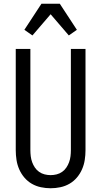

<svg xmlns="http://www.w3.org/2000/svg" viewBox="-20 -996 540 1024"><path d="M250 8Q224 8 198 2.5Q172 -3 149.5 -16Q127 -29 110 -49Q93 -69 82.5 -93Q72 -117 68 -143Q64 -169 64 -195V-735H142V-195Q142 -179 144 -162.5Q146 -146 151.5 -131Q157 -116 166 -102.5Q175 -89 188.5 -79.5Q202 -70 218 -66Q234 -62 250 -62Q266 -62 282 -66Q298 -70 311.5 -79.5Q325 -89 334 -102.5Q343 -116 348.5 -131Q354 -146 356 -162.5Q358 -179 358 -195V-735H436V-195Q436 -169 432 -143Q428 -117 417.5 -93Q407 -69 390 -49Q373 -29 350.5 -16Q328 -3 302 2.5Q276 8 250 8ZM153 -807 110 -837 201 -976H299L390 -837L347 -807L250 -920Z"/></svg>

Font: Iosevka Term
Style: Regular
Weight: 400
Monospace: yes
Designer: Belleve Invis
Foundry: Belleve Invis
Version: Version 30.0.1